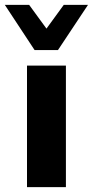

<svg xmlns="http://www.w3.org/2000/svg" viewBox="-31 -770 382 790"><path d="M111.3 -564 -11.2 -750H88.9L160.2 -652.3L231.4 -750H331.1L207.5 -564ZM80.1 0V-500H240.2V0Z"/></svg>

Font: Now
Style: Bold
Weight: 700
Designer: Alfredo Marco Pradil
Foundry: Alfredo Marco Pradil
Version: Version 1.002;PS 001.002;hotconv 1.0.88;makeotf.lib2.5.64775